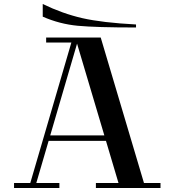

<svg xmlns="http://www.w3.org/2000/svg" viewBox="-20 -937 870 957"><path d="M437 -750V-725H210V-750ZM606 -262V-235H214V-262ZM705 0H578L355 -750H482ZM780 -25V0H458V-25ZM276 0V-25H50V0ZM343 -750H373L161 -25H131ZM193 -917V-854Q277 -817 368 -808.5Q459 -800 658 -800V-815Q489 -824 390.5 -846.5Q292 -869 193 -917Z"/></svg>

Font: Solide Mirage
Style: Etroit
Weight: 400
Designer: Jérémy Landes
Foundry: Velvetyne Type Foundry
Version: Version 1.1